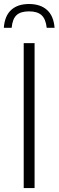

<svg xmlns="http://www.w3.org/2000/svg" viewBox="-44 -960 299 980"><path d="M77 0V-740H132.5V0ZM-24.5 -818Q-20 -879 13 -909.2Q46 -939.5 104 -939.5Q162.5 -939.5 196.2 -909Q230 -878.5 234.5 -818H194.5Q189.5 -863 168.2 -882.5Q147 -902 104 -902Q61 -902 40.2 -882.5Q19.5 -863 15.5 -818Z"/></svg>

Font: Encode Sans Condensed Light
Style: Regular
Weight: 300
Width: 3
Designer: Multiple Designers
Foundry: Impallari Type
Version: Version 3.000; ttfautohint (v1.8.3) -l 8 -r 50 -G 200 -x 14 